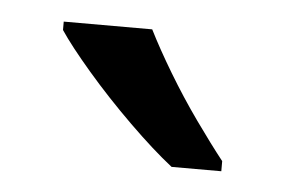

<svg xmlns="http://www.w3.org/2000/svg" viewBox="-28 -800 337 227"><g transform="rotate(5 140.5 -686.0)"><path d="M145 -766Q156 -744 172.5 -716.5Q189 -689 207.5 -663Q226 -637 241 -618V-606H182Q159 -624 130 -652.5Q101 -681 76.5 -709.5Q52 -738 40 -756V-766Z"/></g></svg>

Font: Go Noto Kurrent-Regular
Style: Regular
Weight: 400
Designer: Monotype Design Team
Foundry: Monotype Imaging Inc.
Version: Version 2.012; ttfautohint (v1.8.4.7-5d5b)